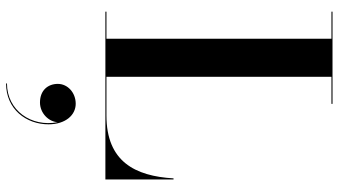

<svg xmlns="http://www.w3.org/2000/svg" viewBox="-262 -528 1118 634"><g transform="rotate(90 297.0 -211.0)"><path d="M572.5 0V-225H569C561.5 -98 513.5 -3.5 361.5 -3.5H233.5V-746.5H323V-750H18.5V-746.5H108V-3.5H18.5V0ZM257 157C257 189.5 278 216 318.5 216C353.5 216 382 187.5 383.5 157.5C400.5 244.5 344.5 325 255.5 325V328C340.5 328 390.5 261.5 390.5 188C390.5 131.5 360 98 322.5 98C286 98 257 124.5 257 157Z"/></g></svg>

Font: Bodoni* 48pt Medium
Style: Regular
Weight: 500
Version: Version 2.3